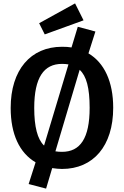

<svg xmlns="http://www.w3.org/2000/svg" viewBox="-20 -982 731 1133"><path d="M211 -845 244 -779 473 -862 423 -962ZM543 -796 439 -824 402 -702C386 -705 367 -706 346 -706C161 -706 43 -570 43 -345C43 -190 95 -80 190 -24L149 104L252 131L288 10C309 13 329 15 346 15C530 15 648 -120 648 -346C648 -501 595 -612 502 -667ZM346 -605C359 -605 372 -604 384 -602L240 -123C201 -160 182 -234 182 -345C182 -525 239 -605 346 -605ZM346 -86C332 -86 319 -87 307 -89L450 -570C490 -534 509 -463 509 -346C509 -165 453 -86 346 -86Z"/></svg>

Font: Fira Sans Medium
Style: Regular
Weight: 500
Designer: Carrois Corporate & Edenspiekermann AG
Foundry: Carrois Corporate GbR & Edenspiekermann AG
Version: Version 4.203